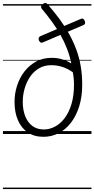

<svg xmlns="http://www.w3.org/2000/svg" viewBox="-20 -913 643 1308"><path d="M276 19Q213 19 169 -11Q125 -41 102 -94.5Q79 -148 79 -218Q79 -276 96.5 -330Q114 -384 147 -426.5Q180 -469 226.5 -494Q273 -519 332 -519Q369 -519 401.5 -509.5Q434 -500 466 -481Q455 -533 436.5 -581Q418 -629 392 -675Q366 -721 334 -765Q302 -809 264 -854Q258 -863 260 -870.5Q262 -878 272 -886Q291 -900 304 -884Q349 -833 386 -782.5Q423 -732 451.5 -680.5Q480 -629 500 -575Q520 -521 530 -461.5Q540 -402 540 -335Q540 -254 519.5 -188.5Q499 -123 463 -76.5Q427 -30 379 -5.5Q331 19 276 19ZM279 -31Q319 -31 356.5 -51.5Q394 -72 422.5 -111Q451 -150 467.5 -206Q484 -262 484 -334Q484 -358 482 -379.5Q480 -401 476 -421Q440 -446 404 -457.5Q368 -469 330 -469Q283 -469 246.5 -448Q210 -427 185.5 -391Q161 -355 148 -310.5Q135 -266 135 -219Q135 -164 152 -121Q169 -78 201 -54.5Q233 -31 279 -31ZM272 -624Q263 -620 256 -624Q249 -628 244 -640Q242 -650 244.5 -656.5Q247 -663 256 -667L530 -784Q549 -793 558 -769Q561 -758 559 -752Q557 -746 548 -742ZM0 365H603V375H0ZM0 -20H603V0H0ZM0 -505H603V-500H0ZM0 -885H603V-875H0Z"/></svg>

Font: Playwrite GB S Guides
Style: Italic
Weight: 400
Italic angle: -7.01216°
Designer: Veronika Burian, José Scaglione
Foundry: TypeTogether
Version: Version 1.002